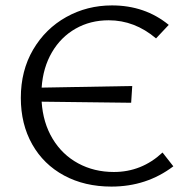

<svg xmlns="http://www.w3.org/2000/svg" viewBox="-20 -684 699 710"><path d="M621 -69Q522 6 392 6Q293 6 217 -35Q141 -76 99 -150.5Q57 -225 57 -322Q57 -423 102.5 -500.5Q148 -578 225 -621Q302 -664 394 -664Q516 -664 604 -592L557 -542Q478 -609 382 -609Q314 -609 259.5 -578Q205 -547 172 -490.5Q139 -434 134 -360L469 -366L465 -304L134 -308Q139 -230 174.5 -171Q210 -112 269 -80Q328 -48 401 -48Q504 -48 581 -120Z"/></svg>

Font: Ysabeau
Style: Regular
Weight: 400
Designer: Christian Thalmann (Catharsis Fonts)
Version: Version 0.003